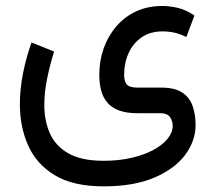

<svg xmlns="http://www.w3.org/2000/svg" viewBox="-20 -394 741 660"><path d="M336.4 246.6Q439.9 246.6 510.3 216.6Q580.6 186.5 616.5 138.4Q652.3 90.3 652.3 36.1Q652.3 -1.5 641.8 -30.5Q631.3 -59.6 606 -76.2Q580.6 -92.8 535.6 -92.8H453.6Q425.3 -92.8 416 -103.3Q406.7 -113.8 406.7 -136.7Q406.7 -178.2 422.4 -212.2Q438 -246.1 467.5 -266.1Q497.1 -286.1 538.6 -286.1Q560.5 -286.1 580.6 -281.5Q600.6 -276.9 620.6 -266.6L648.4 -340.8Q620.1 -359.9 592 -366.7Q564 -373.5 538.6 -373.5Q488.3 -373.5 448.2 -355Q408.2 -336.4 379.9 -303.5Q351.6 -270.5 336.4 -227.8Q321.3 -185.1 321.3 -136.7Q321.3 -106 328.1 -81.5Q335 -57.1 350.1 -40Q365.2 -22.9 390.4 -13.9Q415.5 -4.9 451.7 -4.9H530.8Q555.2 -4.9 564.5 8.8Q573.7 22.5 573.7 38.1Q573.7 61 556.2 82.8Q538.6 104.5 506.8 121.6Q475.1 138.7 431.6 148.7Q388.2 158.7 336.4 158.7Q258.8 158.7 214.4 132.8Q169.9 106.9 151.1 63.5Q132.3 20 132.3 -32.7Q132.3 -77.1 142.1 -124.5Q151.9 -171.9 166 -216.8L88.4 -248Q69.8 -196.3 59.1 -141.8Q48.3 -87.4 48.3 -35.6Q48.3 41 76.4 105.2Q104.5 169.4 167.7 208Q231 246.6 336.4 246.6Z"/></svg>

Font: Vazirmatn RD NL
Style: Regular
Weight: 400
Designer: Saber Rastikerdar
Foundry: Saber Rastikerdar
Version: Version 32.101